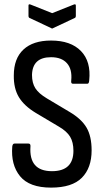

<svg xmlns="http://www.w3.org/2000/svg" viewBox="-20 -848 475 876"><path d="M213 8Q114 8 71.5 -44Q29 -96 36 -180Q38 -193 46 -193H110Q120 -193 119 -180Q111 -67 217 -67Q315 -67 315 -160Q315 -199 300 -224Q285 -249 249 -270L143 -333Q90 -365 66 -405Q42 -445 43 -504Q43 -581 87 -622Q131 -663 213 -663Q303 -663 349.5 -615Q396 -567 387 -481Q386 -466 379 -466H312Q303 -466 305 -481Q310 -532 285.5 -559.5Q261 -587 213 -587Q128 -587 126 -506Q126 -469 141.5 -445Q157 -421 194 -399L298 -337Q352 -305 375 -265.5Q398 -226 398 -162Q398 -82 353.5 -37Q309 8 213 8ZM213 -720 115 -766Q110 -768 110 -776V-823Q110 -831 120 -827L218 -788L316 -827Q326 -831 326 -823V-776Q326 -768 321 -766L223 -720Q218 -716 213 -720Z"/></svg>

Font: Sofia Sans Condensed Medium
Style: Regular
Weight: 500
Designer: Botio Nikoltchev, Ani Petrova
Foundry: lettersoup
Version: Version 4.101; ttfautohint (v1.8.4.7-5d5b)